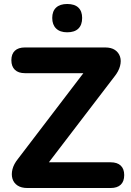

<svg xmlns="http://www.w3.org/2000/svg" viewBox="-20 -943 655 963"><path d="M117 0Q87 0 68 -12.5Q49 -25 42.5 -46.5Q36 -68 42.5 -94Q49 -120 70 -146L434 -623V-576H105Q72 -576 54.5 -593Q37 -610 37 -641Q37 -672 54.5 -688.5Q72 -705 105 -705H507Q538 -705 556.5 -692.5Q575 -680 582 -659Q589 -638 582 -611.5Q575 -585 554 -559L190 -83V-129H535Q568 -129 585.5 -112.5Q603 -96 603 -65Q603 -33 585.5 -16.5Q568 0 535 0ZM317 -781Q281 -781 261.5 -800Q242 -819 242 -853Q242 -887 261.5 -905Q281 -923 317 -923Q354 -923 373 -905Q392 -887 392 -853Q392 -818 373 -799.5Q354 -781 317 -781Z"/></svg>

Font: Nunito ExtraLight ExtraBold
Style: Regular
Weight: 800
Version: Version 3.602